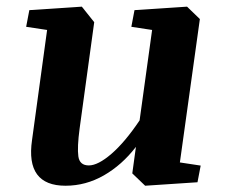

<svg xmlns="http://www.w3.org/2000/svg" viewBox="-20 -561 696 591"><path d="M181.6 10.7Q58.1 10.7 78.6 -129.9L125 -468.8L60.5 -478.5L70.3 -529.8L231.9 -540.5L270 -492.7L225.1 -165.5Q217.3 -107.4 221.2 -79.6Q225.1 -51.8 253.4 -51.8Q281.7 -51.8 323.2 -87.6Q364.7 -123.5 409.7 -190.4L448.2 -468.8L384.3 -478.5L394 -529.8L555.7 -540.5L595.2 -502.4L533.7 -61L597.7 -51.3L587.9 0L426.8 10.7L387.2 -27.3L398.4 -108.9Q355.5 -53.2 299.8 -21.2Q244.1 10.7 181.6 10.7Z"/></svg>

Font: NoticiaText-BoldItalic
Style: Bold Italic
Weight: 700
Italic angle: -8°
Designer: JM Sole
Foundry: JM Sole
Version: Version 1.003